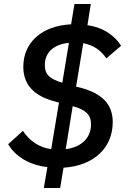

<svg xmlns="http://www.w3.org/2000/svg" viewBox="-20 -831 640 964"><path d="M218 8Q149 0 98 -31Q47 -62 21 -107L95 -174Q148 -95 237 -82L276 -316L258 -321Q97 -362 97 -495Q97 -542 114 -580Q131 -618 162.5 -646Q194 -674 238 -690Q282 -706 337 -709L354 -811H436L419 -705Q480 -695 522.5 -667Q565 -639 588 -601L514 -538Q493 -569 464.5 -588Q436 -607 398 -614L362 -396L383 -391Q464 -370 505 -328Q546 -286 546 -218Q546 -170 529 -129.5Q512 -89 480 -59Q448 -29 402.5 -11Q357 7 299 11L282 113H200ZM205 -505Q205 -467 227 -447.5Q249 -428 293 -416L326 -616Q268 -610 236.5 -580.5Q205 -551 205 -505ZM437 -208Q437 -243 415.5 -264Q394 -285 345 -298L310 -82Q370 -90 403.5 -123Q437 -156 437 -208Z"/></svg>

Font: IBM Plex Mono Medium
Style: Italic
Weight: 500
Italic angle: -9°
Monospace: yes
Designer: Mike Abbink, Paul van der Laan, Pieter van Rosmalen
Foundry: Bold Monday
Version: Version 2.3